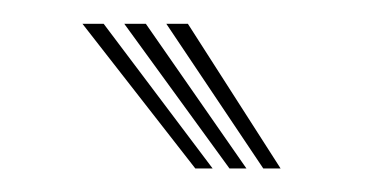

<svg xmlns="http://www.w3.org/2000/svg" viewBox="-20 -788 318 163"><path d="M145.8 -645 50 -767.8H68L160.5 -645ZM174.8 -645 85.5 -767.8H103.8L189.2 -645ZM203.5 -645 121.2 -767.8H139.5L218.2 -645Z"/></svg>

Font: Big Shoulders Inline Text
Style: Regular
Weight: 400
Designer: Patric King
Foundry: XO Type Co
Version: Version 1.000